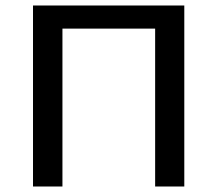

<svg xmlns="http://www.w3.org/2000/svg" viewBox="-20 -678 791 698"><path d="M544 0V-658H650V0ZM100 0V-658H207V0ZM134 -574V-658H617V-574Z"/></svg>

Font: Ysabeau SemiBold
Style: Regular
Weight: 600
Designer: Christian Thalmann (Catharsis Fonts)
Version: Version 2.000;gftools[0.9.27.dev2+g8671c4b]